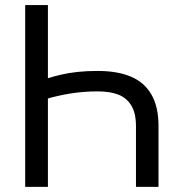

<svg xmlns="http://www.w3.org/2000/svg" viewBox="-20 -727 722 747"><path d="M509 0V-236.2Q509 -286.6 491 -316.3Q473.1 -346 440.6 -358.8Q408.1 -371.5 359.8 -371.5Q306.3 -371.5 255.2 -363.4Q204.1 -355.3 154.7 -340.5V-419.2Q188.2 -429.9 217.7 -436.6Q247.2 -443.4 282.1 -447.2Q317 -451 359.8 -451Q436.1 -451 488.4 -429.2Q540.7 -407.5 568.7 -360Q596.7 -312.5 596.7 -236.2V0ZM78 0V-707.2H166.4V0Z"/></svg>

Font: Pretendard Variable
Style: Regular
Weight: 400
Designer: Base glyphs from Inter by Rasmus Andersson; Hangul glyphs from Noto Sans CJK(Source Han Sans) by Jang Soo-young and Kang
Foundry: Kil Hyung-jin
Version: Version 1.100;FEAKit 1.0